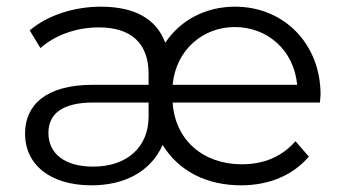

<svg xmlns="http://www.w3.org/2000/svg" viewBox="-20 -550 1026 575"><path d="M55 -150C55 -57 130 5 254 5C349 5 430 -33 467 -116C516 -36 601 5 702 5C786 5 857 -25 905 -81L865 -127C824 -81 771 -58 704 -58C587 -58 504 -132 497 -243H938C939 -254 940 -262 940 -267C940 -418 831 -530 684 -530C596 -530 520 -490 475 -422C448 -494 383 -530 282 -530C201 -530 122 -504 69 -459L101 -406C145 -445 209 -468 276 -468C373 -468 425 -420 425 -329V-296H258C117 -296 55 -235 55 -150ZM497 -296C507 -402 589 -469 683 -469C780 -469 860 -401 870 -296ZM260 -243H425V-201C425 -109 360 -51 259 -51C175 -51 125 -89 125 -152C125 -208 165 -243 260 -243Z"/></svg>

Font: Malon Grotesk
Style: Regular
Weight: 400
Designer: Julieta Ulanovsky
Foundry: Julieta Ulanovsky
Version: Version 7.200